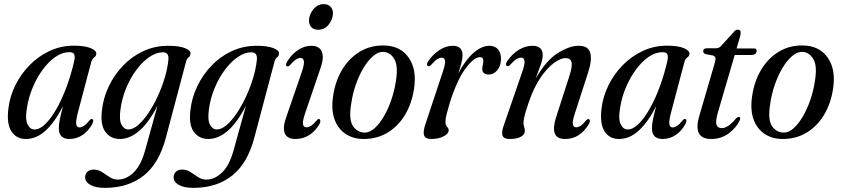

<svg xmlns="http://www.w3.org/2000/svg" viewBox="-20 -664 4074 929"><path d="M357.5 -122Q346 -78 348.8 -62.8Q351.5 -47.5 364.5 -47.5Q374.5 -47.5 385.8 -54.8Q397 -62 413.5 -82Q420 -90 425.5 -88Q436 -86 427 -65Q408 -30 379.2 -10.8Q350.5 8.5 316.5 8.5Q264.5 8.5 264.5 -43.5Q264.5 -58.5 269 -83.5Q273.5 -108.5 285 -150.5Q245.5 -73.5 201 -32.5Q156.5 8.5 105.5 8.5Q58.5 8.5 34.8 -29Q11 -66.5 21 -142Q28 -198.5 54.5 -252Q81 -305.5 123.2 -348.8Q165.5 -392 220 -417.5Q274.5 -443 338 -443Q390 -443 418.5 -431.2Q447 -419.5 446 -404Q445 -392 435.5 -385.8Q426 -379.5 422 -365.5ZM110 -139.5Q101 -88 113.2 -62.8Q125.5 -37.5 147 -37.5Q173 -37.5 200.8 -65.2Q228.5 -93 255 -140.2Q281.5 -187.5 303.5 -247.8Q325.5 -308 340 -373Q343.5 -392 338.8 -401.8Q334 -411.5 315 -411.5Q281 -411.5 248 -388.5Q215 -365.5 186.5 -326.8Q158 -288 137.8 -239.5Q117.5 -191 110 -139.5Z M783 0.5Q750 127 674.8 186Q599.5 245 488.5 245Q441.5 245 416.8 230.5Q392 216 392 193.5Q392 178 403 167.2Q414 156.5 434 156.5Q455.5 156.5 474 168.8Q492.5 181 510.8 193Q529 205 550 205Q590.5 205 626.2 170.8Q662 136.5 682 64L742 -152.5Q698.5 -68.5 652.8 -30Q607 8.5 560 8.5Q515.5 8.5 490 -25.8Q464.5 -60 473.5 -132Q480 -191 506.5 -246.5Q533 -302 575.2 -346.2Q617.5 -390.5 673.2 -416.5Q729 -442.5 794.5 -442.5Q845 -442.5 874 -431.5Q903 -420.5 902 -405Q901 -392.5 892.5 -386.5Q884 -380.5 880.5 -367ZM563 -136Q555.5 -83 568.2 -60.2Q581 -37.5 600.5 -37.5Q623.5 -37.5 648.8 -59.2Q674 -81 698.2 -117.2Q722.5 -153.5 743 -197.8Q763.5 -242 777 -287.5Q790.5 -333 794.5 -372Q799.5 -411 768.5 -411Q736 -411 702.5 -388Q669 -365 639.8 -325.8Q610.5 -286.5 590.2 -237.2Q570 -188 563 -136Z M1211 0.5Q1178 127 1102.8 186Q1027.5 245 916.5 245Q869.5 245 844.8 230.5Q820 216 820 193.5Q820 178 831 167.2Q842 156.5 862 156.5Q883.5 156.5 902 168.8Q920.5 181 938.8 193Q957 205 978 205Q1018.5 205 1054.2 170.8Q1090 136.5 1110 64L1170 -152.5Q1126.5 -68.5 1080.8 -30Q1035 8.5 988 8.5Q943.5 8.5 918 -25.8Q892.5 -60 901.5 -132Q908 -191 934.5 -246.5Q961 -302 1003.2 -346.2Q1045.5 -390.5 1101.2 -416.5Q1157 -442.5 1222.5 -442.5Q1273 -442.5 1302 -431.5Q1331 -420.5 1330 -405Q1329 -392.5 1320.5 -386.5Q1312 -380.5 1308.5 -367ZM991 -136Q983.5 -83 996.2 -60.2Q1009 -37.5 1028.5 -37.5Q1051.5 -37.5 1076.8 -59.2Q1102 -81 1126.2 -117.2Q1150.5 -153.5 1171 -197.8Q1191.5 -242 1205 -287.5Q1218.5 -333 1222.5 -372Q1227.5 -411 1196.5 -411Q1164 -411 1130.5 -388Q1097 -365 1067.8 -325.8Q1038.5 -286.5 1018.2 -237.2Q998 -188 991 -136Z M1519 -520Q1498 -520 1486.5 -532.5Q1475 -545 1475 -564.5Q1475 -581.5 1484 -600Q1493 -618.5 1508.8 -631.2Q1524.5 -644 1545 -644Q1568 -644 1579.5 -631.5Q1591 -619 1591 -600Q1591 -572 1571.2 -546Q1551.5 -520 1519 -520ZM1456 -115Q1443.5 -78.5 1446 -63.2Q1448.5 -48 1463 -48Q1472.5 -48 1484.5 -55Q1496.5 -62 1513 -82Q1519 -89.5 1524.5 -88Q1529 -87 1530 -80.2Q1531 -73.5 1525.5 -63Q1505.5 -29 1475.8 -10.2Q1446 8.5 1409.5 8.5Q1369.5 8.5 1358.2 -18.5Q1347 -45.5 1364 -94.5L1439.5 -313.5Q1452.5 -351 1450.5 -367.2Q1448.5 -383.5 1433.5 -383.5Q1423.5 -383.5 1411.8 -376Q1400 -368.5 1382 -348Q1375.5 -341 1370.5 -343Q1358 -345.5 1369.5 -366Q1391.5 -402 1422.2 -422.2Q1453 -442.5 1486.5 -442.5Q1524.5 -442.5 1536.8 -414.8Q1549 -387 1531.5 -336.5Z M1838 -444Q1917.5 -442.5 1957.5 -385Q1997.5 -327.5 1983.5 -235.5Q1973 -164.5 1940.2 -109.2Q1907.5 -54 1856.2 -22.8Q1805 8.5 1739.5 8.5Q1689 8.5 1652 -16.2Q1615 -41 1598.5 -87Q1582 -133 1591.5 -197.5Q1601.5 -270 1635.2 -326.2Q1669 -382.5 1720.8 -413.8Q1772.5 -445 1838 -444ZM1745.5 -22.5Q1769 -22.5 1793 -44Q1817 -65.5 1837.8 -101.5Q1858.5 -137.5 1873.5 -181.2Q1888.5 -225 1895 -269Q1908 -344 1888 -378Q1868 -412 1834 -413Q1810 -414 1785.2 -392.8Q1760.5 -371.5 1738.8 -335.2Q1717 -299 1701.5 -254.2Q1686 -209.5 1679.5 -163.5Q1666.5 -86 1687.8 -54.2Q1709 -22.5 1745.5 -22.5Z M2052.5 -344Q2047 -345 2046.2 -351.2Q2045.5 -357.5 2050.5 -365.5Q2073.5 -400.5 2105.8 -421.5Q2138 -442.5 2170.5 -442.5Q2218 -442.5 2218 -397Q2218 -380.5 2212.8 -360Q2207.5 -339.5 2197.5 -309Q2232 -374 2271.2 -408.2Q2310.5 -442.5 2348 -442.5Q2376 -442.5 2390.8 -423.8Q2405.5 -405 2404 -374Q2402 -342 2385 -322.8Q2368 -303.5 2345.5 -303.5Q2313.5 -303.5 2313.5 -331Q2313.5 -341 2316 -350Q2318.5 -359 2318.5 -369.5Q2318.5 -387.5 2302.5 -387.5Q2273 -387.5 2231.8 -331.5Q2190.5 -275.5 2156 -165.5Q2145.5 -130.5 2140.5 -110.2Q2135.5 -90 2135.5 -75Q2135.5 -57.5 2143.2 -50.2Q2151 -43 2151 -33.5Q2151 -17.5 2126.5 -4.5Q2102 8.5 2066.5 8.5Q2037 8.5 2031.5 -10.5Q2026 -29.5 2040.5 -69.5L2121 -312Q2135.5 -353.5 2133.5 -369.2Q2131.5 -385 2117 -385Q2107.5 -385 2095.5 -377.5Q2083.5 -370 2064.5 -348.5Q2057.5 -342.5 2052.5 -344Z M2435 -344.5Q2429 -345 2428.5 -352Q2428 -359 2433.5 -367Q2457 -402.5 2489.5 -422.5Q2522 -442.5 2555.5 -442.5Q2606 -442.5 2606 -397.5Q2606 -378 2595.5 -348.5Q2585 -319 2571.5 -283Q2621.5 -371 2678.2 -406.8Q2735 -442.5 2779.5 -442.5Q2828 -442.5 2836.5 -406.8Q2845 -371 2825 -311.5L2762 -116.5Q2749 -78 2751.8 -63Q2754.5 -48 2768 -48Q2777.5 -48 2788.8 -55Q2800 -62 2817 -82.5Q2823.5 -89.5 2828 -88Q2832.5 -87 2833.8 -80.8Q2835 -74.5 2829.5 -64Q2808.5 -29 2780 -10.2Q2751.5 8.5 2715 8.5Q2674.5 8.5 2664.5 -18Q2654.5 -44.5 2669.5 -93L2736 -299.5Q2751 -346.5 2745 -364.8Q2739 -383 2716.5 -383Q2693 -383 2660.5 -359.5Q2628 -336 2595 -287.8Q2562 -239.5 2537 -165Q2522 -121.5 2517.5 -101.2Q2513 -81 2513 -69.5Q2513 -58 2516.2 -50Q2519.5 -42 2519.5 -31Q2519.5 -13 2500 -2.2Q2480.5 8.5 2446.5 8.5Q2417 8.5 2411.2 -8.8Q2405.5 -26 2419.5 -63L2505.5 -312Q2520 -353.5 2518 -369.2Q2516 -385 2501 -385Q2490.5 -385 2478 -377.2Q2465.5 -369.5 2448 -350Q2441 -342.5 2435 -344.5Z M3227.5 -122Q3216 -78 3218.8 -62.8Q3221.5 -47.5 3234.5 -47.5Q3244.5 -47.5 3255.8 -54.8Q3267 -62 3283.5 -82Q3290 -90 3295.5 -88Q3306 -86 3297 -65Q3278 -30 3249.2 -10.8Q3220.5 8.5 3186.5 8.5Q3134.5 8.5 3134.5 -43.5Q3134.5 -58.5 3139 -83.5Q3143.5 -108.5 3155 -150.5Q3115.5 -73.5 3071 -32.5Q3026.5 8.5 2975.5 8.5Q2928.5 8.5 2904.8 -29Q2881 -66.5 2891 -142Q2898 -198.5 2924.5 -252Q2951 -305.5 2993.2 -348.8Q3035.5 -392 3090 -417.5Q3144.5 -443 3208 -443Q3260 -443 3288.5 -431.2Q3317 -419.5 3316 -404Q3315 -392 3305.5 -385.8Q3296 -379.5 3292 -365.5ZM2980 -139.5Q2971 -88 2983.2 -62.8Q2995.5 -37.5 3017 -37.5Q3043 -37.5 3070.8 -65.2Q3098.5 -93 3125 -140.2Q3151.5 -187.5 3173.5 -247.8Q3195.5 -308 3210 -373Q3213.5 -392 3208.8 -401.8Q3204 -411.5 3185 -411.5Q3151 -411.5 3118 -388.5Q3085 -365.5 3056.5 -326.8Q3028 -288 3007.8 -239.5Q2987.5 -191 2980 -139.5Z M3430 -395.5 3394 -402Q3382.5 -407 3382.5 -416Q3382.5 -430.5 3401.5 -430.5H3445.5Q3460 -430.5 3470 -443L3530 -508.5Q3538.5 -520.5 3550 -520.5Q3564 -520.5 3564 -506Q3564 -496.5 3558.5 -479L3544 -429.5H3629.5Q3641 -429.5 3641 -419Q3641 -398 3613 -398H3535L3453 -118Q3441 -76 3447 -60Q3453 -44 3472.5 -44Q3502.5 -44 3540.5 -90Q3550 -100 3556 -98.5Q3565 -96.5 3559.5 -82Q3542 -45 3505.5 -18.2Q3469 8.5 3421 8.5Q3329 8.5 3365 -108L3436.5 -353Q3443 -374 3441.8 -382.8Q3440.5 -391.5 3430 -395.5Z M3865.5 -444Q3945 -442.5 3985 -385Q4025 -327.5 4011 -235.5Q4000.5 -164.5 3967.8 -109.2Q3935 -54 3883.8 -22.8Q3832.5 8.5 3767 8.5Q3716.5 8.5 3679.5 -16.2Q3642.5 -41 3626 -87Q3609.5 -133 3619 -197.5Q3629 -270 3662.8 -326.2Q3696.5 -382.5 3748.2 -413.8Q3800 -445 3865.5 -444ZM3773 -22.5Q3796.5 -22.5 3820.5 -44Q3844.5 -65.5 3865.2 -101.5Q3886 -137.5 3901 -181.2Q3916 -225 3922.5 -269Q3935.5 -344 3915.5 -378Q3895.5 -412 3861.5 -413Q3837.5 -414 3812.8 -392.8Q3788 -371.5 3766.2 -335.2Q3744.5 -299 3729 -254.2Q3713.5 -209.5 3707 -163.5Q3694 -86 3715.2 -54.2Q3736.5 -22.5 3773 -22.5Z"/></svg>

Font: Fraunces 144pt Soft
Style: Italic
Weight: 400
Italic angle: -16°
Version: Version 1.000;[b76b70a41]